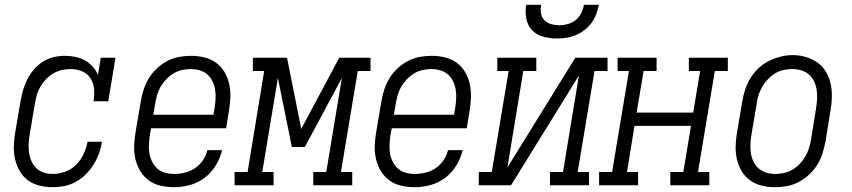

<svg xmlns="http://www.w3.org/2000/svg" viewBox="-20 -770 3540 798"><path d="M200 8Q171 8 144.5 1.5Q118 -5 97 -20Q76 -35 62.5 -58Q49 -81 43 -107Q37 -133 37.5 -161.5Q38 -190 43 -218L65 -348Q69 -371 75.5 -394Q82 -417 93 -439Q104 -461 120.5 -480.5Q137 -500 158 -513.5Q179 -527 203 -532.5Q227 -538 250 -538Q272 -538 293.5 -533.5Q315 -529 333 -519Q351 -509 365 -493.5Q379 -478 387 -459L399 -530H460L430 -349H369Q373 -374 371 -399Q369 -424 356.5 -444Q344 -464 321.5 -473.5Q299 -483 274 -483Q256 -483 237.5 -479Q219 -475 202 -465Q185 -455 171.5 -441Q158 -427 148 -410Q138 -393 133 -375Q128 -357 125 -339L103 -209Q100 -190 99 -171Q98 -152 101 -133.5Q104 -115 111.5 -98.5Q119 -82 132 -70Q145 -58 162.5 -52.5Q180 -47 200 -47Q225 -47 251 -56.5Q277 -66 296.5 -85.5Q316 -105 327.5 -130Q339 -155 344 -181H404Q400 -156 391.5 -132.5Q383 -109 369.5 -87Q356 -65 337 -46Q318 -27 295.5 -14.5Q273 -2 248.5 3Q224 8 200 8Z M704 8Q676 8 648.5 2Q621 -4 599.5 -19.5Q578 -35 564 -57.5Q550 -80 543.5 -106Q537 -132 537.5 -160.5Q538 -189 543 -218L565 -348Q569 -373 577 -397.5Q585 -422 598.5 -444.5Q612 -467 632 -485.5Q652 -504 675.5 -516.5Q699 -529 724.5 -533.5Q750 -538 775 -538Q802 -538 829 -531.5Q856 -525 877.5 -509.5Q899 -494 912.5 -471.5Q926 -449 932 -423Q938 -397 937.5 -368.5Q937 -340 932 -312L920 -237H608L603 -209Q600 -189 599 -169.5Q598 -150 601 -132Q604 -114 612.5 -97.5Q621 -81 634.5 -69Q648 -57 666.5 -52Q685 -47 704 -47Q726 -47 748.5 -52.5Q771 -58 790.5 -71Q810 -84 823.5 -104Q837 -124 842 -146H903Q895 -113 877 -83Q859 -53 831 -31.5Q803 -10 769.5 -1Q736 8 704 8ZM617 -293H867L872 -321Q875 -341 876 -360Q877 -379 874 -397.5Q871 -416 863 -432.5Q855 -449 842 -460.5Q829 -472 810.5 -477.5Q792 -483 773 -483Q755 -483 736.5 -479Q718 -475 701.5 -465Q685 -455 671 -440.5Q657 -426 647.5 -409.5Q638 -393 633 -375Q628 -357 625 -339Z M955 0V-55H1009L1078 -475H1031V-530H1173L1232 -234L1390 -530H1520V-475H1467L1397 -55H1444V0H1282V-55H1336L1401 -446L1247 -159H1193L1135 -446L1070 -55H1117V0Z M1704 8Q1676 8 1648.5 2Q1621 -4 1599.5 -19.5Q1578 -35 1564 -57.5Q1550 -80 1543.5 -106Q1537 -132 1537.5 -160.5Q1538 -189 1543 -218L1565 -348Q1569 -373 1577 -397.5Q1585 -422 1598.5 -444.5Q1612 -467 1632 -485.5Q1652 -504 1675.5 -516.5Q1699 -529 1724.5 -533.5Q1750 -538 1775 -538Q1802 -538 1829 -531.5Q1856 -525 1877.5 -509.5Q1899 -494 1912.5 -471.5Q1926 -449 1932 -423Q1938 -397 1937.5 -368.5Q1937 -340 1932 -312L1920 -237H1608L1603 -209Q1600 -189 1599 -169.5Q1598 -150 1601 -132Q1604 -114 1612.5 -97.5Q1621 -81 1634.5 -69Q1648 -57 1666.5 -52Q1685 -47 1704 -47Q1726 -47 1748.5 -52.5Q1771 -58 1790.5 -71Q1810 -84 1823.5 -104Q1837 -124 1842 -146H1903Q1895 -113 1877 -83Q1859 -53 1831 -31.5Q1803 -10 1769.5 -1Q1736 8 1704 8ZM1617 -293H1867L1872 -321Q1875 -341 1876 -360Q1877 -379 1874 -397.5Q1871 -416 1863 -432.5Q1855 -449 1842 -460.5Q1829 -472 1810.5 -477.5Q1792 -483 1773 -483Q1755 -483 1736.5 -479Q1718 -475 1701.5 -465Q1685 -455 1671 -440.5Q1657 -426 1647.5 -409.5Q1638 -393 1633 -375Q1628 -357 1625 -339Z M1970 0V-55H2024L2094 -475H2047V-530H2209V-475H2155L2089 -74L2371 -530H2505V-475H2451L2381 -55H2428V0H2266V-55H2320L2386 -456L2104 0ZM2295 -610Q2266 -610 2238 -617.5Q2210 -625 2191.5 -644.5Q2173 -664 2167.5 -692.5Q2162 -721 2167 -750H2229Q2226 -733 2228.5 -715.5Q2231 -698 2242 -686.5Q2253 -675 2270 -670Q2287 -665 2304 -665Q2322 -665 2340 -670Q2358 -675 2372.5 -686.5Q2387 -698 2395.5 -715Q2404 -732 2407 -750H2469Q2465 -730 2458 -711Q2451 -692 2438.5 -675Q2426 -658 2409 -645Q2392 -632 2373 -624Q2354 -616 2334 -613Q2314 -610 2295 -610Z M2470 0V-55H2524L2594 -475H2547V-530H2709V-475H2655L2626 -302H2861L2890 -475H2843V-530H3005V-475H2951L2881 -55H2928V0H2766V-55H2820L2852 -247H2617L2586 -55H2632V0Z M3201 8Q3173 8 3146 1.5Q3119 -5 3097.5 -20.5Q3076 -36 3062.5 -58.5Q3049 -81 3043 -107Q3037 -133 3037.5 -161.5Q3038 -190 3043 -218L3065 -348Q3069 -373 3077 -397.5Q3085 -422 3098.5 -444.5Q3112 -467 3132 -486Q3152 -505 3175.5 -516.5Q3199 -528 3224 -534.5Q3249 -541 3275 -541Q3303 -541 3329.5 -533Q3356 -525 3377.5 -510Q3399 -495 3412.5 -472Q3426 -449 3432 -423Q3438 -397 3437.5 -368.5Q3437 -340 3432 -312L3411 -182Q3406 -157 3398.5 -132.5Q3391 -108 3377 -85.5Q3363 -63 3343 -44.5Q3323 -26 3299.5 -13.5Q3276 -1 3250.5 3.5Q3225 8 3201 8ZM3202 -47Q3220 -47 3238.5 -51Q3257 -55 3274 -65Q3291 -75 3304.5 -89.5Q3318 -104 3327.5 -120.5Q3337 -137 3342.5 -155Q3348 -173 3351 -191L3372 -321Q3375 -341 3376 -360.5Q3377 -380 3374 -398Q3371 -416 3363 -433Q3355 -450 3341 -461.5Q3327 -473 3309 -478Q3291 -483 3271 -483Q3253 -483 3234.5 -478.5Q3216 -474 3200 -464Q3184 -454 3170.5 -439.5Q3157 -425 3147.5 -408.5Q3138 -392 3132.5 -374.5Q3127 -357 3125 -339L3103 -209Q3100 -189 3099 -170Q3098 -151 3101 -132.5Q3104 -114 3112 -97.5Q3120 -81 3133.5 -69.5Q3147 -58 3165 -52.5Q3183 -47 3202 -47Z"/></svg>

Font: Iosevka Curly Slab LtObl
Style: Regular
Weight: 300
Italic angle: -9°
Monospace: yes
Designer: Belleve Invis
Foundry: Belleve Invis
Version: Version 11.0.0; ttfautohint (v1.8.3)